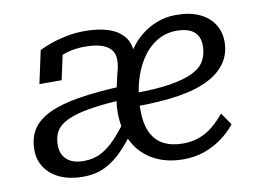

<svg xmlns="http://www.w3.org/2000/svg" viewBox="-65 -642 1003 748"><g transform="rotate(-10 436.5 -267.5)"><path d="M302 -487Q265 -487 236 -479Q207 -471 186.5 -460Q166 -449 153 -439Q154 -448 159.5 -458Q165 -468 174 -477.5Q183 -487 194 -492.5Q205 -498 217 -499L190 -374H102L130 -504Q146 -512 173 -522Q200 -532 235.5 -539.5Q271 -547 312 -547Q363 -547 402 -535Q441 -523 464 -496Q487 -469 487 -423L484 -374L394 -300L409 -365Q414 -383 415.5 -394Q417 -405 417 -415Q417 -439 404.5 -454.5Q392 -470 367 -478.5Q342 -487 302 -487ZM207 11Q157 11 119 -5.5Q81 -22 59.5 -53Q38 -84 38 -124Q38 -172 59.5 -205.5Q81 -239 127.5 -261Q174 -283 249.5 -295Q325 -307 432 -311L420 -259Q349 -255 298.5 -248Q248 -241 215.5 -230Q183 -219 164.5 -204.5Q146 -190 138.5 -170.5Q131 -151 131 -127Q131 -91 154 -70Q177 -49 221 -49Q259 -49 289 -64.5Q319 -80 347.5 -110Q376 -140 408 -185L436 -147Q400 -96 366.5 -61Q333 -26 295 -7.5Q257 11 207 11ZM605 12Q538 12 488 -15Q438 -42 410.5 -92.5Q383 -143 383 -213Q383 -239 388 -265Q393 -291 402 -313Q411 -335 424 -352.5Q437 -370 453 -379Q465 -413 485 -443.5Q505 -474 533.5 -497Q562 -520 597 -533.5Q632 -547 672 -547Q727 -547 764.5 -529.5Q802 -512 821.5 -481.5Q841 -451 841 -412Q841 -366 817.5 -330.5Q794 -295 746.5 -270.5Q699 -246 626 -234.5Q553 -223 452 -223L458 -275Q546 -275 603.5 -284.5Q661 -294 694.5 -311Q728 -328 741.5 -353.5Q755 -379 755 -411Q755 -448 732 -467Q709 -486 664 -486Q620 -486 584.5 -464Q549 -442 524 -403.5Q499 -365 485.5 -314.5Q472 -264 472 -207Q472 -151 489 -116Q506 -81 538 -65Q570 -49 613 -49Q650 -49 680 -60.5Q710 -72 734 -92.5Q758 -113 779 -138L812 -90Q789 -61 757.5 -38Q726 -15 688 -1.5Q650 12 605 12Z"/></g></svg>

Font: Roboto Serif
Style: Italic
Weight: 400
Italic angle: -10°
Designer: Greg Gazdowicz
Foundry: Commercial Type
Version: Version 1.008